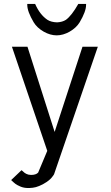

<svg xmlns="http://www.w3.org/2000/svg" viewBox="-20 -759 560 966"><path d="M267.6 -646.5C247.6 -647 231 -651.4 218.8 -659.2C193.4 -676.3 172.9 -702.6 156.7 -739.3H117.2V-734.4C117.2 -712.4 127.9 -683.1 149.4 -647C160.6 -628.4 177.2 -612.8 200.2 -599.6C221.7 -587.4 243.7 -581.1 265.1 -581.1C286.6 -581.1 308.6 -587.4 330.1 -599.6C353 -612.8 369.6 -628.4 380.9 -647C402.3 -683.1 413.1 -712.4 413.1 -734.4V-739.3H374C351.6 -699.7 330.6 -672.9 311.5 -659.2C300.3 -651.9 285.6 -647.5 267.6 -646.5ZM40 -523.9 217.8 0 171.9 109.4C164.6 117.2 152.8 121.1 136.2 121.1L123 119.6L112.3 115.7L103.5 110.4L95.7 103.5L88.4 97.2L36.1 147C45.4 155.8 52.2 162.1 57.6 166C63 169.9 71.3 174.8 83 179.7C94.7 184.6 107.4 187 122.1 187H127.4C139.6 186.5 150.9 185.1 160.2 182.6C170.9 179.7 182.6 174.8 195.8 168C209 161.1 221.2 152.8 232.4 142.6C236.3 139.2 239.7 134.8 243.2 130.4C248 124 251.5 119.6 252 117.7L472.2 -523.9H395L254.9 -95.2L118.2 -523.9Z"/></svg>

Font: Tuffy
Style: Regular
Weight: 500
Designer: Thatcher Ulrich, Karoly Barta and Michael Everson
Version: Version 001.270